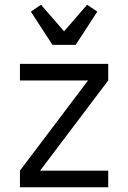

<svg xmlns="http://www.w3.org/2000/svg" viewBox="-20 -789 540 809"><path d="M64 0V-70L351 -450H64V-520H436V-450L149 -70H436V0ZM201 -600 110 -740 153 -769 250 -657 347 -769 390 -740 299 -600Z"/></svg>

Font: Iosevka Fuck
Style: Regular
Weight: 400
Monospace: yes
Designer: Belleve Invis
Foundry: Belleve Invis
Version: Version 28.0.7; ttfautohint (v1.8.3)